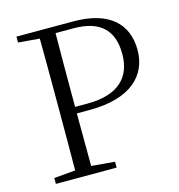

<svg xmlns="http://www.w3.org/2000/svg" viewBox="-108 -819 849 913"><g transform="rotate(-15 317.0 -362.5)"><path d="M55 -696 160 -687C161 -590 161 -490 161 -390V-335C161 -235 161 -136 160 -38L55 -29V0H354V-29L239 -39L238 -298H301C507 -298 595 -392 595 -515C595 -644 511 -725 335 -725H55ZM238 -330V-390C238 -492 238 -594 239 -693H327C460 -693 520 -631 520 -515C520 -406 457 -330 299 -330Z"/></g></svg>

Font: Noto Serif KR Light
Style: Regular
Weight: 300
Designer: Ryoko NISHIZUKA 西塚涼子 (kana & ideographs); Frank Grießhammer (Latin, Greek & Cyrillic); Wenlong ZHANG 张文龙 (bopomofo); San
Foundry: Adobe
Version: Version 2.001;hotconv 1.1.0;makeotfexe 2.6.0